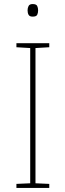

<svg xmlns="http://www.w3.org/2000/svg" viewBox="-20 -927 323 947"><path d="M223 0H61V-20L129 -23V-690L61 -694V-714H223V-694L155 -690V-23L223 -20ZM141 -907Q159 -907 163.5 -897.5Q168 -888 168 -876Q168 -863 163.5 -854Q159 -845 141 -845Q126 -845 121 -854Q116 -863 116 -876Q116 -888 121 -897.5Q126 -907 141 -907Z"/></svg>

Font: Noto Sans Thin
Style: Regular
Weight: 100
Designer: Monotype Design Team
Foundry: Monotype Imaging Inc.
Version: Version 2.007